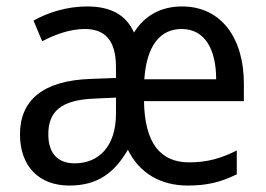

<svg xmlns="http://www.w3.org/2000/svg" viewBox="-20 -566 825 596"><path d="M545 -546C479 -546 428 -517 396 -465C371 -520 324 -546 250 -546C188 -546 128 -527 84 -502L111 -438C153 -460 199 -476 243 -476C304 -476 340 -443 340 -358V-324L261 -321C115 -316 42 -256 42 -149C42 -49 102 10 195 10C284 10 335 -30 377 -101C413 -28 479 10 563 10C623 10 667 -1 715 -25V-99C668 -75 624 -62 567 -62C477 -62 429 -123 427 -252H737V-307C737 -446 668 -546 545 -546ZM544 -476C617 -476 651 -411 651 -320H428C435 -423 476 -476 544 -476ZM274 -260 340 -263V-213C340 -111 286 -59 212 -59C162 -59 130 -87 130 -149C130 -219 168 -256 274 -260Z"/></svg>

Font: Noto Sans Gurmukhi UI SemiCondensed
Style: Regular
Weight: 400
Width: 4
Designer: Jelle Bosma - Monotype Design Team
Foundry: Monotype Imaging Inc.
Version: Version 2.004